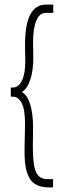

<svg xmlns="http://www.w3.org/2000/svg" viewBox="-20 -721 290 836"><path d="M193 95Q157 95 133 80.5Q109 66 97 28Q85 -10 87 -80L89 -180Q89 -246 74 -273Q59 -300 37 -300H27V-340H37Q60 -340 75 -369Q90 -398 90 -455L89 -527Q89 -701 180 -701H212V-665H179Q152 -665 138 -631Q124 -597 124 -538L125 -468Q125 -413 111.5 -373.5Q98 -334 75 -320Q97 -310 110.5 -269.5Q124 -229 124 -165L123 -81Q123 0 137.5 29.5Q152 59 186 59H211V95Z"/></svg>

Font: Inconsolata UltraCondensed Light
Style: Regular
Weight: 300
Width: 1
Monospace: yes
Designer: Raph Levien, Cyreal, Brenton Simpson
Foundry: Raph Levien, Cyreal, Google
Version: Version 3.001; ttfautohint (v1.8.2.53-6de2)